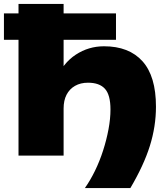

<svg xmlns="http://www.w3.org/2000/svg" viewBox="-42 -790 848 975"><path d="M-22 -588V-722H547V-588ZM486 -555Q613 -555 681.5 -479Q750 -403 750 -248Q750 -148 719 -49Q688 50 620 165H389Q416 127 440 78Q464 29 481.5 -25.5Q499 -80 509 -133.5Q519 -187 519 -234Q519 -308 491 -339Q463 -370 405 -370Q367 -370 339 -354Q311 -338 296 -309Q281 -280 281 -239V0H52V-770H281V-349L242 -386Q278 -470 343 -512.5Q408 -555 486 -555Z"/></svg>

Font: Unbounded ExtraBold
Style: Regular
Weight: 800
Designer: Luke Prowse, Jean-Baptiste Morizot, Fátima Lázaro, Florian Runge
Foundry: NaN
Version: Version 1.701;gftools[0.9.28.dev5+ged2979d]